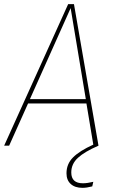

<svg xmlns="http://www.w3.org/2000/svg" viewBox="-29 -701 558 924"><path d="M370 181Q391 181 420 174L415 196Q388 203 368 203Q332 203 311.5 184.5Q291 166 291 133Q291 88 322.5 56.5Q354 25 420 -5L387 -203H106L15 0H-9L299 -681H327L445 0Q378 29 346 58.5Q314 88 314 129Q314 181 370 181ZM115 -224H384L311 -662Z"/></svg>

Font: Fira Sans Condensed Thin
Style: Italic
Weight: 250
Width: 3
Italic angle: -8°
Designer: Carrois Corporate & Edenspiekermann AG
Foundry: Carrois Corporate GbR & Edenspiekermann AG
Version: Version 4.203